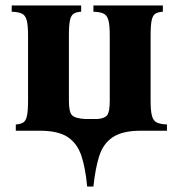

<svg xmlns="http://www.w3.org/2000/svg" viewBox="-20 -480 656 705"><path d="M83 -350Q83 -388 78 -406Q73 -424 60.5 -430Q48 -436 23 -437V-460H278V-437Q261 -436 251 -430Q241 -424 237 -406Q233 -388 233 -350V-110Q233 -69 244.5 -57Q256 -45 293 -43H338Q364 -45 373.5 -57Q383 -69 383 -110V-350Q383 -388 378 -406Q373 -424 360.5 -430Q348 -436 323 -437V-460H578V-437Q561 -436 551 -430Q541 -424 537 -406Q533 -388 533 -350V-110Q533 -73 538 -54.5Q543 -36 556 -30Q569 -24 593 -23V0H497Q430 0 394.5 23.5Q359 47 344.5 92.5Q330 138 323 205H300Q294 138 279 92.5Q264 47 229 23.5Q194 0 126 0H38V-23Q55 -24 65 -30Q75 -36 79 -54.5Q83 -73 83 -110Z"/></svg>

Font: Bona Nova
Style: Bold
Weight: 700
Designer: Mateusz Machalski
Foundry: Capitalics
Version: Version 4.001; ttfautohint (v1.8.3)